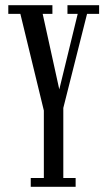

<svg xmlns="http://www.w3.org/2000/svg" viewBox="-20 -720 407 740"><path d="M98.5 0V-34H149V-294L58.5 -666.5H12V-700H182V-666.5H144.5L208.5 -375.5L279.5 -666.5H240V-700H362V-666.5H315.5L224 -304V-34H271.5V0Z"/></svg>

Font: Imbue 10pt
Style: Regular
Weight: 400
Designer: Tyler Finck
Foundry: Etcetera Type Company
Version: Version 1.102; ttfautohint (v1.8.3)